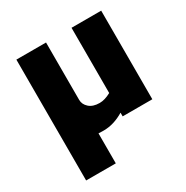

<svg xmlns="http://www.w3.org/2000/svg" viewBox="-171 -691 998 1032"><g transform="rotate(-30 328.0 -175.0)"><path d="M412.1 -549.8H596.2V0H412.1V-22.9Q349.1 15.1 286.1 15.1Q263.7 15.1 253.9 14.2V200.2H69.8V-549.8H253.9V-193.8Q253.9 -165.5 277.1 -144.8Q300.3 -124 341.8 -124Q374 -124 412.1 -145Z"/></g></svg>

Font: Stilu Bold
Style: Regular
Weight: 700
Designer: Genilson Lima Santos
Foundry: Genilson Lima Santos
Version: Version 1.200;PS 001.200;hotconv 1.0.88;makeotf.lib2.5.64775